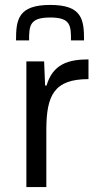

<svg xmlns="http://www.w3.org/2000/svg" viewBox="-20 -759 407 779"><path d="M184 -739C53 -739 45 -679 45 -595H98C98 -655 100 -688 184 -688C267 -688 268 -655 268 -595H321C321 -679 314 -739 184 -739ZM87 -510V0H168V-232C168 -373 200 -438 339 -438V-518C256 -518 194 -498 169 -412H163L159 -510Z"/></svg>

Font: Saira UNSAM
Style: Regular
Weight: 400
Designer: Hector Gatti with collaboration of the Omnibus-Type team
Foundry: Omnibus-Type
Version: Version 0.072;PS 000.072;hotconv 1.0.88;makeotf.lib2.5.64775